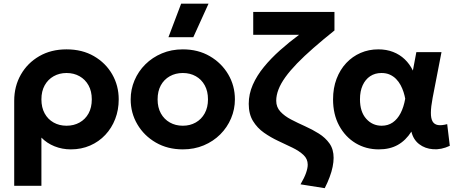

<svg xmlns="http://www.w3.org/2000/svg" viewBox="-20 -784 2456 1027"><path d="M56 210V-244.5Q56 -322.5 91.5 -384.8Q127 -447 190 -483.5Q253 -520 336 -520Q419.5 -520 482.2 -483.8Q545 -447.5 580 -386.8Q615 -326 615 -252.5Q615 -196 596.2 -147.5Q577.5 -99 543.2 -62.5Q509 -26 462 -5.5Q415 15 359 15Q312.5 15 271.5 -1.5Q230.5 -18 201.5 -48V210ZM336 -111.5Q375 -111.5 405.8 -128.8Q436.5 -146 453.8 -177.5Q471 -209 471 -252.5Q471 -296 453.5 -327.5Q436 -359 405.5 -376.2Q375 -393.5 336 -393.5Q297.5 -393.5 267 -376.2Q236.5 -359 219 -327.5Q201.5 -296 201.5 -252.5Q201.5 -209 218.8 -177.5Q236 -146 266.5 -128.8Q297 -111.5 336 -111.5Z M958 15Q876.5 15 813.5 -21.5Q750.5 -58 714.8 -118.8Q679 -179.5 679 -252.5Q679 -306 699.5 -354.2Q720 -402.5 757.5 -439.8Q795 -477 846 -498.5Q897 -520 958 -520Q1039.5 -520 1102.2 -483.5Q1165 -447 1200.8 -386.2Q1236.5 -325.5 1236.5 -252.5Q1236.5 -199.5 1216 -151Q1195.5 -102.5 1158.2 -65.2Q1121 -28 1070 -6.5Q1019 15 958 15ZM958 -111.5Q996.5 -111.5 1027 -128.8Q1057.5 -146 1075 -177.8Q1092.5 -209.5 1092.5 -252.5Q1092.5 -296 1075.2 -327.5Q1058 -359 1027.5 -376.2Q997 -393.5 958 -393.5Q919 -393.5 888.2 -376.2Q857.5 -359 840.2 -327.5Q823 -296 823 -252.5Q823 -209 840.5 -177.5Q858 -146 888.5 -128.8Q919 -111.5 958 -111.5ZM881 -585 949 -764.5H1095.5L1014 -585Z M1717 222.5 1587.5 202Q1608.5 166 1617.2 140.5Q1626 115 1626 97Q1626 66 1603.2 44.8Q1580.5 23.5 1544.5 6Q1508.5 -11.5 1468.2 -30.2Q1428 -49 1392 -74.2Q1356 -99.5 1333.2 -136.8Q1310.5 -174 1310.5 -228.5Q1310.5 -281 1332.2 -330.5Q1354 -380 1391.8 -426Q1429.5 -472 1478 -515.2Q1526.5 -558.5 1580 -598H1334.5V-720H1769V-621Q1706.5 -571 1656.5 -527.2Q1606.5 -483.5 1569 -444.8Q1531.5 -406 1506.8 -371.8Q1482 -337.5 1469.8 -306Q1457.5 -274.5 1457.5 -245Q1457.5 -211 1479.8 -187Q1502 -163 1537 -144.8Q1572 -126.5 1611.2 -109Q1650.5 -91.5 1685.5 -69.5Q1720.5 -47.5 1742.5 -16.5Q1764.5 14.5 1764.5 60.5Q1764.5 82.5 1759.2 108.5Q1754 134.5 1743.2 163.2Q1732.5 192 1717 222.5Z M2006 15Q1937.5 15 1882.2 -18.2Q1827 -51.5 1794.2 -111.8Q1761.5 -172 1761.5 -252.5Q1761.5 -313 1780.2 -362.2Q1799 -411.5 1832 -446.8Q1865 -482 1908.8 -501Q1952.5 -520 2004 -520Q2047 -520 2082.5 -506.2Q2118 -492.5 2144.8 -467Q2171.5 -441.5 2188.5 -406.5L2207 -505H2341.5L2294 -260Q2285 -212.5 2284.8 -181.5Q2284.5 -150.5 2293.8 -134.5Q2303 -118.5 2322.5 -115.2Q2342 -112 2372 -120L2386 -4Q2340 17.5 2296.5 14.2Q2253 11 2221.8 -13.2Q2190.5 -37.5 2180.5 -80Q2150.5 -33 2108 -9Q2065.5 15 2006 15ZM2021.5 -111.5Q2055.5 -111.5 2080.8 -129Q2106 -146.5 2122.8 -178.8Q2139.5 -211 2147.5 -256Q2144.5 -273 2138.5 -291.8Q2132.5 -310.5 2122.8 -328.8Q2113 -347 2098.8 -361.5Q2084.5 -376 2065.2 -384.8Q2046 -393.5 2020.5 -393.5Q1986 -393.5 1960.2 -376.5Q1934.5 -359.5 1920 -328Q1905.5 -296.5 1905.5 -253Q1905.5 -186 1938.8 -148.8Q1972 -111.5 2021.5 -111.5Z"/></svg>

Font: Geologica SemiBold
Style: Regular
Weight: 600
Designer: Sindre Bremnes, Frode Helland
Foundry: Monokrom Skriftforlag AS
Version: Version 1.010;gftools[0.9.28]